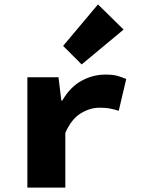

<svg xmlns="http://www.w3.org/2000/svg" viewBox="-20 -850 640 870"><path d="M104 0V-500H245L258 -394H262Q298 -456 349.5 -484Q401 -512 457 -512Q492 -512 511.5 -506.5Q531 -501 552 -492L518 -348Q496 -355 477 -358.5Q458 -362 431 -362Q388 -362 346 -336.5Q304 -311 276 -248V0ZM350 -558 266 -642 424 -830 540 -716Z"/></svg>

Font: Source Code Pro ExtraLight Black
Style: Regular
Weight: 900
Monospace: yes
Version: Version 1.018;hotconv 1.0.116;makeotfexe 2.5.65601